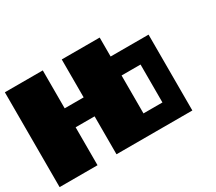

<svg xmlns="http://www.w3.org/2000/svg" viewBox="-117 -985 1233 1096"><g transform="rotate(-30 500.0 -437.5)"><path d="M0 -125V-750H250V-500H375V-750H625V-625H875V-125H375V-375H250V-125ZM625 -250H750V-500H625Z"/></g></svg>

Font: Press Start 2P
Style: Regular
Weight: 400
Designer: CodeMan38
Foundry: CodeMan38
Version: Version 3.000